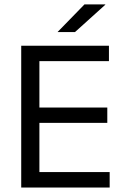

<svg xmlns="http://www.w3.org/2000/svg" viewBox="-20 -845 563 865"><path d="M75.6 0V-639H157.5V0ZM100.2 0V-69.7H474.1V0ZM122.5 -291.5V-360.4H463.4V-291.5ZM99.6 -569.7V-639H470.8V-569.7ZM360.5 -825.1H454.4V-823.7L317.7 -700.4H239.9V-701.3Z"/></svg>

Font: Anek Odia Medium
Style: Regular
Weight: 500
Designer: Yesha Goshar & Mahesh Sahu (Odia), Yesha Goshar (Latin)
Foundry: Ek Type
Version: Version 1.003